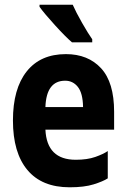

<svg xmlns="http://www.w3.org/2000/svg" viewBox="-20 -786 540 816"><path d="M372 -606V-619Q355 -643 329 -688.5Q303 -734 289 -766H148V-757Q168 -729 213.5 -679Q259 -629 286 -606ZM438 -28V-144Q419 -131 385 -119Q351 -107 302 -107Q179 -107 173 -235H465V-311Q465 -436 409.5 -496Q354 -556 260 -556Q152 -556 93.5 -482.5Q35 -409 35 -274Q35 -137 96.5 -63.5Q158 10 276 10Q338 10 378 -2.5Q418 -15 438 -28ZM257 -443Q290 -443 311 -416.5Q332 -390 333 -331H173Q177 -443 257 -443Z"/></svg>

Font: Noto Sans Mono UI Condensed
Style: Bold
Weight: 700
Width: 3
Designer: Monotype Design team
Foundry: Monotype Imaging Inc.
Version: 1.000